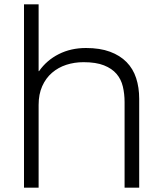

<svg xmlns="http://www.w3.org/2000/svg" viewBox="-20 -860 743 880"><path d="M618 -407V0H551V-392Q551 -430 543 -463.5Q535 -497 514 -521.5Q493 -546 456.5 -560.5Q420 -575 363 -575Q321 -575 284 -563Q247 -551 218.5 -526.5Q190 -502 173.5 -465Q157 -428 157 -379V0H90V-840H157V-534H159Q194 -584 249.5 -612Q305 -640 374 -640Q438 -640 484 -623Q530 -606 560 -575.5Q590 -545 604 -502Q618 -459 618 -407Z"/></svg>

Font: TypoPRO Sinkin Sans
Style: 300 Light
Weight: 300
Designer: Keith Bates
Foundry: K-Type
Version: Sinkin Sans (version 1.0)  by Keith Bates   •   © 2014   www